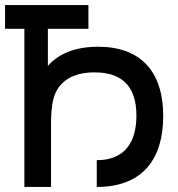

<svg xmlns="http://www.w3.org/2000/svg" viewBox="-20 -740 706 760"><path d="M182 0V-252C182 -285 184 -324 193 -354C212 -417.5 267 -453.5 354.5 -453.5C454.5 -453.5 520 -406.5 520 -282.5C520 -179 475.5 -106 363 -106V0C544.5 0 626 -110.5 626 -280.5C626 -461.5 533 -555 368 -555C282.5 -555 214 -530 169.5 -479V-626H330V-720H0V-626H76.5V0Z"/></svg>

Font: Manrope SemiBold
Style: Regular
Weight: 600
Designer: Mikhail Sharanda
Foundry: Mikhail Sharanda
Version: Version 4.505